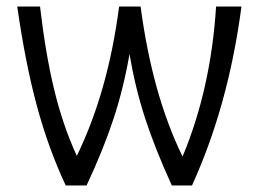

<svg xmlns="http://www.w3.org/2000/svg" viewBox="-20 -570 800 590"><path d="M722 -550Q682 -246 570 0H508Q456 -114 425.5 -208Q395 -302 378 -404Q360 -300 329 -205.5Q298 -111 246 0H182Q129 -113 93.5 -244Q58 -375 33 -550H103Q120 -404 146.5 -294.5Q173 -185 216 -91Q312 -288 346 -550H412Q448 -279 541 -89Q628 -297 644 -550Z"/></svg>

Font: Krub
Style: Regular
Weight: 400
Designer: Ekaluck Peanpanawate
Foundry: Cadson Demak Co.,Ltd.
Version: Version 1.000; ttfautohint (v1.6)